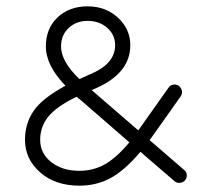

<svg xmlns="http://www.w3.org/2000/svg" viewBox="-20 -569 677 607"><path d="M231 18Q155 18 107 -24Q59 -66 59 -127Q59 -178 86 -218Q113 -258 187 -298Q125 -362 125 -422Q125 -479 162 -514Q199 -549 257 -549Q314 -549 353 -513Q392 -477 392 -426Q392 -337 281 -289Q279 -288 275.5 -286.5Q272 -285 270 -284L417 -157L423 -165L513 -292Q518 -300 528 -301.5Q538 -303 546 -297Q553 -291 555 -282Q557 -273 551 -264L461 -137L453 -126L563 -31Q570 -25 570.5 -15.5Q571 -6 565 1Q559 8 549 9Q539 10 532 4L424 -89Q374 -30 329.5 -6Q285 18 231 18ZM231 -29Q275 -29 311.5 -49.5Q348 -70 389 -119L237 -251L222 -263Q158 -232 132.5 -200Q107 -168 107 -127Q107 -84 142 -56.5Q177 -29 231 -29ZM173 -422Q173 -375 231 -319L262 -333Q344 -366 344 -426Q344 -459 319 -481Q294 -503 257 -503Q221 -503 197 -480.5Q173 -458 173 -422Z"/></svg>

Font: Hoogli
Style: Regular
Weight: 400
Designer: Anand Singh Naorem
Foundry: Brand New Type
Version: Version 1.00 b007